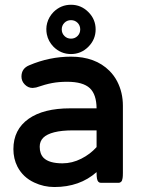

<svg xmlns="http://www.w3.org/2000/svg" viewBox="-20 -751 589 791"><path d="M377.9 -213.9H281.2Q234.4 -213.9 203.6 -206.1Q172.9 -198.2 158.2 -183.6Q143.6 -168.9 143.6 -146.5Q143.6 -117.2 159.7 -100.6Q182.6 -78.1 237.3 -78.1Q277.3 -78.1 314.9 -97.2Q351.6 -115.7 377.9 -145ZM35.2 -136.7Q35.2 -217.3 98.1 -261.7Q159.2 -304.7 269.5 -304.7H377.9Q377.4 -361.8 350.1 -387.7Q321.8 -414.1 256.8 -414.1Q222.7 -414.1 195.1 -408.9Q167.5 -403.8 128.9 -390.6L114.7 -388.7H114.3Q96.2 -388.7 82.3 -402.6Q68.4 -416.5 68.4 -435.5Q68.4 -468.8 100.1 -481.9Q183.6 -517.6 272.5 -517.6Q372.6 -517.6 431.2 -459Q450.2 -439.9 462.9 -415.5Q486.3 -370.1 486.3 -315.4V-39.1Q486.3 -23.9 485.1 -17.3Q483.9 -10.7 482.7 -7.6Q481.4 -4.4 479.5 -2.7Q477.5 -1 476.1 0Q473.1 2 469.7 2H394.5Q389.2 2 385.3 -2Q381.3 -5.9 379.6 -14.9Q377.9 -23.9 377.9 -39.1V-42Q308.6 19.5 204.1 19.5Q160.2 19.5 121.1 1Q74.7 -20.5 51.8 -64.5Q35.2 -97.2 35.2 -136.7ZM299.6 -602.8Q310.5 -613.8 310.5 -629.9Q310.5 -646 299.6 -657Q288.6 -668 272.5 -668Q256.3 -668 245.4 -657Q234.4 -646 234.4 -629.9Q234.4 -613.8 245.4 -602.8Q256.3 -591.8 272.5 -591.8Q288.6 -591.8 299.6 -602.8ZM172.9 -609.9Q170.9 -619.6 170.9 -631.6Q170.9 -643.6 174.3 -656.2Q181.2 -681.6 200.7 -701.7Q231 -731.4 272.5 -731.4Q314 -731.4 344 -701.4Q374 -671.4 374 -629.9Q374 -588.4 344 -558.3Q314 -528.3 272.5 -528.3Q231 -528.3 200.7 -558.1Q178.7 -580.6 172.9 -609.9Z"/></svg>

Font: YuPearl-SemiBold
Style: SemiBold
Weight: 600
Designer: Max Yao
Foundry: Max-Everyday
Version: Version 1.011; ttfautohint (v1.8.3)